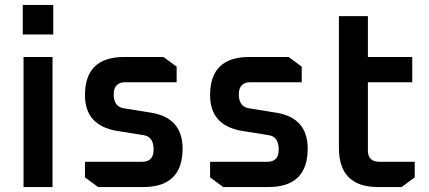

<svg xmlns="http://www.w3.org/2000/svg" viewBox="-20 -755 1730 775"><path d="M72 -616V-735H195V-616ZM75 0V-525H192V0Z M323 -39V-102H554Q600 -102 600 -151Q600 -202 562 -209L450 -227Q323 -249 323 -371Q323 -525 481 -525H640L693 -486V-423H486Q439 -423 439 -374Q439 -325 479 -318L591 -300Q717 -279 717 -155Q717 0 558 0H376Z M828 -39V-102H1059Q1105 -102 1105 -151Q1105 -202 1067 -209L955 -227Q828 -249 828 -371Q828 -525 986 -525H1145L1198 -486V-423H991Q944 -423 944 -374Q944 -325 984 -318L1096 -300Q1222 -279 1222 -155Q1222 0 1063 0H881Z M1348 -158V-690H1465V-525H1644V-423H1465V-148Q1465 -102 1511 -102H1654V-39L1601 0H1506Q1348 0 1348 -158Z"/></svg>

Font: Oxanium ExtraLight SemiBold
Style: Regular
Weight: 600
Version: Version 2.000